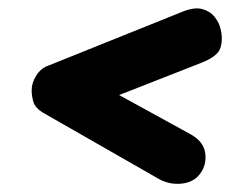

<svg xmlns="http://www.w3.org/2000/svg" viewBox="-20 -594 578 464"><path d="M359.5 -164 82.5 -322.5Q65 -333.5 60.8 -347.5Q56.5 -361.5 56.5 -376Q56.5 -393.5 67.5 -411.2Q78.5 -429 97 -435.5L420.5 -565.5Q450 -577.5 469.2 -572Q488.5 -566.5 499.2 -552.5Q510 -538.5 513 -524Q519 -501.5 513.2 -479.8Q507.5 -458 466 -442L194.5 -335.5L202 -400.5L441.5 -269Q474.5 -250.5 476.5 -219.2Q478.5 -188 457 -166.5Q440.5 -151 412.8 -149.8Q385 -148.5 359.5 -164Z"/></svg>

Font: Edu SA Hand
Style: Regular
Weight: 400
Designer: Tina and Corey Anderson, Eben Sorkin, Mirko Velimirovic
Foundry: Google for Education
Version: Version 2.000